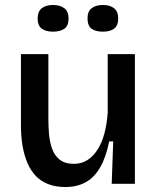

<svg xmlns="http://www.w3.org/2000/svg" viewBox="-20 -737 633 770"><path d="M242 13Q203 13 173.5 1.5Q144 -10 123.5 -31.5Q103 -53 90 -83.5Q77 -114 70.5 -152Q64 -190 64 -234V-520H174V-259Q174 -231 176.5 -200Q179 -169 188.5 -141.5Q198 -114 219 -97Q240 -80 277 -80Q307 -80 330.5 -95Q354 -110 371.5 -137.5Q389 -165 399 -203Q409 -241 412 -286V-520H521V-219V0H428L434 -170H418Q405 -106 381.5 -65.5Q358 -25 323.5 -6Q289 13 242 13ZM393 -610Q363 -610 347 -622Q331 -634 331 -663Q331 -691 347.5 -704Q364 -717 393 -717Q421 -717 437.5 -704Q454 -691 454 -663Q454 -634 437.5 -622Q421 -610 393 -610ZM192 -610Q164 -610 147.5 -622Q131 -634 131 -663Q131 -691 147.5 -704Q164 -717 192 -717Q221 -717 238 -704Q255 -691 255 -663Q255 -634 238.5 -622Q222 -610 192 -610Z"/></svg>

Font: Bricolage Grotesque 48pt Condensed ExtraBold Medium
Style: Regular
Weight: 500
Version: Version 1.000;gftools[0.9.30]